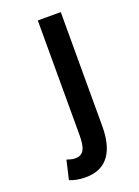

<svg xmlns="http://www.w3.org/2000/svg" viewBox="-135 -551 593 817"><g transform="rotate(-20 161.5 -142.5)"><path d="M144 27C144 84 134 115 94 115C80 115 68 111 56 107L36 193C53 200 76 206 108 206C212 206 248 129 248 25V-491H144Z"/></g></svg>

Font: Falling Sky
Style: Condensed
Weight: 400
Designer: Paul D. Hunt
Foundry: Adobe Systems Incorporated
Version: Version 1.02